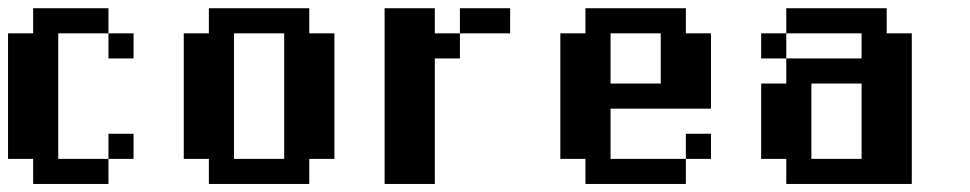

<svg xmlns="http://www.w3.org/2000/svg" viewBox="-20 -458 2415 478"><path d="M125 -62.5V-375H250V-437.5H62.5V-375H0V-62.5H62.5V0H250V-62.5ZM312.5 -312.5V-375H250V-312.5ZM312.5 -62.5V-125H250V-62.5Z M750 0V-62.5H812.5V-375H750V-437.5H500V-375H437.5V-62.5H500V0ZM562.5 -62.5V-375H687.5V-62.5Z M1062.5 -437.5H937.5V0H1062.5V-312.5H1125V-375H1062.5ZM1125 -437.5V-375H1250V-437.5Z M1687.5 -62.5H1500V-187.5H1750V-375H1687.5V-437.5H1437.5V-375H1375V-62.5H1437.5V0H1687.5ZM1500 -250V-375H1625V-250ZM1750 -62.5V-125H1687.5V-62.5Z M2250 0V-375H2187.5V-437.5H1937.5V-375H1875V-312.5H1937.5V-250H1875V-62.5H1937.5V0ZM2125 -312.5H1937.5V-375H2125ZM2000 -62.5V-250H2125V-62.5Z"/></svg>

Font: Chicago Kare
Style: Regular
Weight: 400
Designer: Duane King
Version: Version 1.001;hotconv 1.0.109;makeotfexe 2.5.65596